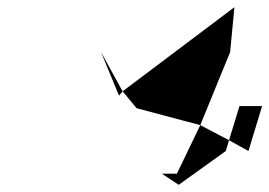

<svg xmlns="http://www.w3.org/2000/svg" viewBox="-20 -795 749 534"><path d="M261 -650 311 -529 321 -541ZM321 -541 632 -775 620 -650 537 -447 360 -494ZM430 -312 477 -281 608 -375 617 -405 537 -447 472 -312ZM617 -405 646 -500H709L671 -375Z"/></svg>

Font: bitstorm
Style: ultextobl
Weight: 400
Version: Version 0.2